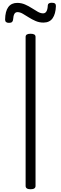

<svg xmlns="http://www.w3.org/2000/svg" viewBox="-20 -1360 445 1394"><path d="M202 14Q184 14 175 8Q166 2 166 -10V-1092Q166 -1104 175 -1109.5Q184 -1115 202 -1115Q220 -1115 229 -1109.5Q238 -1104 238 -1092V-10Q238 2 229 8Q220 14 202 14ZM45 -1194Q17 -1194 17 -1218Q18 -1279 40.5 -1309Q63 -1339 105 -1339Q135 -1339 161.5 -1327.5Q188 -1316 211 -1301Q234 -1286 254.5 -1274.5Q275 -1263 293 -1263Q309 -1263 317.5 -1278Q326 -1293 327 -1321Q328 -1340 356 -1340Q372 -1340 379 -1334.5Q386 -1329 386 -1316Q384 -1259 362 -1227.5Q340 -1196 295 -1196Q265 -1196 238.5 -1207.5Q212 -1219 188.5 -1234Q165 -1249 145 -1260.5Q125 -1272 107 -1272Q92 -1272 84.5 -1259Q77 -1246 75 -1218Q74 -1206 67 -1200Q60 -1194 45 -1194Z"/></svg>

Font: Playwrite FR Moderne Light
Style: Regular
Weight: 300
Version: Version 1.002